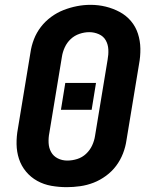

<svg xmlns="http://www.w3.org/2000/svg" viewBox="-20 -766 640 794"><path d="M256 8Q224 8 192.5 2.5Q161 -3 134 -18Q107 -33 87.5 -56.5Q68 -80 58.5 -109Q49 -138 48.5 -170Q48 -202 54 -234L106 -549Q110 -577 120.5 -604Q131 -631 149 -654.5Q167 -678 191.5 -696Q216 -714 243 -724.5Q270 -735 298 -740.5Q326 -746 354 -746Q387 -746 417.5 -738.5Q448 -731 475 -716.5Q502 -702 521.5 -679Q541 -656 550.5 -626.5Q560 -597 560.5 -565Q561 -533 555 -501L503 -186Q499 -158 488.5 -131Q478 -104 460.5 -80.5Q443 -57 418.5 -39Q394 -21 367 -10.5Q340 0 311.5 4Q283 8 256 8ZM258 -102Q279 -102 299.5 -108.5Q320 -115 336 -130Q352 -145 361 -164.5Q370 -184 373 -204L425 -519Q429 -540 428 -561Q427 -582 417.5 -599Q408 -616 389 -624.5Q370 -633 349 -633Q329 -633 308.5 -626Q288 -619 272.5 -604.5Q257 -590 248 -570.5Q239 -551 236 -531L184 -216Q180 -196 181 -175Q182 -154 191.5 -137Q201 -120 219 -111Q237 -102 258 -102ZM232 -312 250 -423H377L359 -312Z"/></svg>

Font: Iosevka Curly XBdExObl
Style: Regular
Weight: 800
Width: 7
Italic angle: -9°
Monospace: yes
Designer: Belleve Invis
Foundry: Belleve Invis
Version: Version 11.1.0; ttfautohint (v1.8.3)